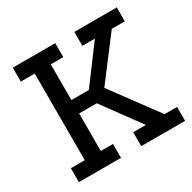

<svg xmlns="http://www.w3.org/2000/svg" viewBox="-146 -797 944 944"><g transform="rotate(-30 325.5 -325.5)"><path d="M395 0V-79H467L311 -292H211V-79H280V0H41V-79H120V-571H41V-650H282V-571H211V-368H310L462 -572H391V-651H632V-572H558L381 -339L573 -79H644V0Z"/></g></svg>

Font: Zilla Slab Medium
Style: Regular
Weight: 500
Designer: Typotheque.com
Foundry: Typotheque type foundry
Version: Version 1.1; 2017